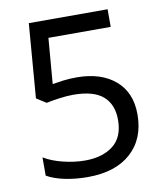

<svg xmlns="http://www.w3.org/2000/svg" viewBox="-82 -781 735 859"><g transform="rotate(-10 286.0 -352.0)"><path d="M275 -438Q385 -438 450 -383Q515 -328 515 -228Q515 -117 444.5 -53.5Q374 10 248 10Q193 10 144.5 0Q96 -10 63 -29V-112Q99 -90 150.5 -77.5Q202 -65 249 -65Q328 -65 376.5 -102.5Q425 -140 425 -219Q425 -289 382 -326.5Q339 -364 246 -364Q218 -364 182 -359Q146 -354 124 -349L80 -377L107 -714H465V-634H182L165 -427Q182 -430 211 -434Q240 -438 275 -438Z"/></g></svg>

Font: Noto Sans Kaithi
Style: Regular
Weight: 400
Designer: Monotype Design Team
Foundry: Monotype Imaging Inc.
Version: Version 2.005; ttfautohint (v1.8.4.7-5d5b)